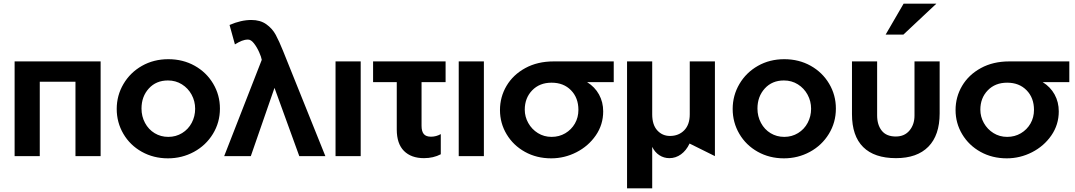

<svg xmlns="http://www.w3.org/2000/svg" viewBox="-20 -844 5813 1038"><path d="M59 -512V0H195V-402H388V0H524V-512Z M1169 -257Q1169 -330 1132.5 -391.5Q1096 -453 1032.5 -488.5Q969 -524 890 -524Q811 -524 747.5 -488Q684 -452 647.5 -390Q611 -328 611 -255Q611 -182 647 -120.5Q683 -59 746.5 -23.5Q810 12 888 12Q964 12 1028.5 -23Q1093 -58 1131 -120Q1169 -182 1169 -257ZM1035 -256Q1035 -215 1016.5 -180Q998 -145 964.5 -124.5Q931 -104 890 -104Q849 -104 816 -124Q783 -144 764 -179.5Q745 -215 745 -257Q745 -322 784.5 -365.5Q824 -409 888 -409Q930 -409 963.5 -388Q997 -367 1016 -332Q1035 -297 1035 -256Z M1192 0H1336L1464 -369L1598 0H1739L1511 -567Q1489 -622 1470.5 -656Q1452 -690 1419.5 -713Q1387 -736 1339 -736Q1283 -736 1221 -709L1250 -604Q1271 -617 1287.5 -623.5Q1304 -630 1321 -630Q1337 -630 1353 -609.5Q1369 -589 1381 -562Q1393 -535 1395 -521V-520Z M1930 -512H1794V0H1930Z M2389 -512V-400H2259V-164Q2259 -134 2271 -119.5Q2283 -105 2310 -105Q2338 -105 2363 -119V-10Q2323 11 2272 11Q2203 11 2164 -28Q2125 -67 2125 -144V-400H1997V-512Z M2596 -512H2460V0H2596Z M3241 -242Q3241 -170 3201 -112Q3161 -54 3096.5 -21Q3032 12 2960 12Q2881 12 2818 -23Q2755 -58 2719 -118Q2683 -178 2683 -249Q2683 -320 2718.5 -380Q2754 -440 2820 -476Q2886 -512 2973 -512H3298V-400H3154Q3196 -374 3218.5 -333Q3241 -292 3241 -242ZM3107 -250Q3107 -315 3067 -356Q3027 -397 2962 -397Q2897 -397 2857 -355.5Q2817 -314 2817 -251Q2817 -213 2836 -179Q2855 -145 2888 -124.5Q2921 -104 2962 -104Q3003 -104 3036 -123.5Q3069 -143 3088 -176Q3107 -209 3107 -250Z M3370 174V-512H3506V-226Q3506 -169 3533.5 -139Q3561 -109 3602 -109Q3649 -109 3679 -139.5Q3709 -170 3709 -226V-512H3845V0L3708 -68Q3690 -30 3661.5 -9.5Q3633 11 3599 11Q3569 11 3544.5 -5Q3520 -21 3506 -50V174Z M4499 -257Q4499 -330 4462.5 -391.5Q4426 -453 4362.5 -488.5Q4299 -524 4220 -524Q4141 -524 4077.5 -488Q4014 -452 3977.5 -390Q3941 -328 3941 -255Q3941 -182 3977 -120.5Q4013 -59 4076.5 -23.5Q4140 12 4218 12Q4294 12 4358.5 -23Q4423 -58 4461 -120Q4499 -182 4499 -257ZM4365 -256Q4365 -215 4346.5 -180Q4328 -145 4294.5 -124.5Q4261 -104 4220 -104Q4179 -104 4146 -124Q4113 -144 4094 -179.5Q4075 -215 4075 -257Q4075 -322 4114.5 -365.5Q4154 -409 4218 -409Q4260 -409 4293.5 -388Q4327 -367 4346 -332Q4365 -297 4365 -256Z M4924 -512V-219Q4924 -171 4897 -138.5Q4870 -106 4823 -106Q4772 -106 4747 -137.5Q4722 -169 4722 -220V-512H4586V-227Q4586 -109 4646.5 -49Q4707 11 4824 11Q4938 11 4999 -51Q5060 -113 5060 -231V-512ZM4768 -657H4864L5042 -824H4865Z M5704 -242Q5704 -170 5664 -112Q5624 -54 5559.5 -21Q5495 12 5423 12Q5344 12 5281 -23Q5218 -58 5182 -118Q5146 -178 5146 -249Q5146 -320 5181.5 -380Q5217 -440 5283 -476Q5349 -512 5436 -512H5761V-400H5617Q5659 -374 5681.5 -333Q5704 -292 5704 -242ZM5570 -250Q5570 -315 5530 -356Q5490 -397 5425 -397Q5360 -397 5320 -355.5Q5280 -314 5280 -251Q5280 -213 5299 -179Q5318 -145 5351 -124.5Q5384 -104 5425 -104Q5466 -104 5499 -123.5Q5532 -143 5551 -176Q5570 -209 5570 -250Z"/></svg>

Font: Geom SemiBold
Style: Bold
Weight: 600
Version: Version 1.102